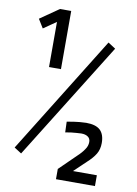

<svg xmlns="http://www.w3.org/2000/svg" viewBox="-96 -852 722 1014"><g transform="rotate(10 264.5 -345.5)"><path d="M486 41H358L421 -19Q452 -47 467 -72Q482 -97 482 -131Q482 -177 458 -200Q434 -222 383 -222Q348 -221 315 -216Q282 -211 280 -210L282 -153Q285 -154 314 -158Q343 -161 367 -162Q389 -162 402 -153Q416 -144 416 -125Q416 -103 402 -84Q389 -64 365 -42L277 44V99H486ZM72 -3 465 -634 425 -660 33 -28ZM70 -673 138 -720V-478H202V-790H142L41 -720Z"/></g></svg>

Font: RazerF5
Style: Regular
Weight: 400
Foundry: Razer Inc.
Version: Version 2